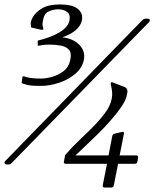

<svg xmlns="http://www.w3.org/2000/svg" viewBox="-25 -731 749 865"><path d="M7 10Q-5 10 -5 2Q-5 -2 -1 -6L615 -639Q623 -647 631 -647H638Q650 -647 650 -640Q650 -635 646 -631L29 2Q26 5 23 7.5Q20 10 15 10ZM594 -3Q592 7 581 7H507L488 103Q486 114 476 114H446Q436 114 438 103L457 7H271Q261 7 263 -3L267 -24Q267 -27 268 -30.5Q269 -34 272 -36Q300 -69 333.5 -100.5Q367 -132 397.5 -163Q428 -194 450 -224.5Q472 -255 478 -285Q484 -311 475 -346Q473 -351 474 -355Q475 -363 482 -360L534 -340Q547 -335 548 -326Q550 -322 549 -316Q548 -310 547 -305Q543 -281 523 -251.5Q503 -222 475 -190Q447 -158 416.5 -128Q386 -98 359 -72.5Q332 -47 315 -31H464L481 -119Q483 -127 492 -129L527 -137Q535 -139 533 -127L514 -31H588Q599 -31 597 -20ZM158 -344Q127 -344 111.5 -346Q96 -348 86 -352Q81 -353 76.5 -355Q72 -357 73 -361L76 -383Q76 -386 78 -387Q80 -388 83 -387Q95 -383 111 -380Q127 -377 159 -377Q182 -377 210.5 -385Q239 -393 262.5 -411.5Q286 -430 292 -463Q298 -493 285.5 -507Q273 -521 249.5 -525.5Q226 -530 200 -530Q179 -530 166 -528Q153 -526 149 -525Q145 -524 145 -527V-545Q144 -547 145.5 -548Q147 -549 149 -549Q206 -563 244 -586Q282 -609 288 -639Q293 -665 277.5 -677Q262 -689 237 -689Q218 -689 197.5 -681Q177 -673 171 -649Q164 -622 167.5 -612Q171 -602 170 -599Q170 -596 160 -597L121 -606Q118 -606 117 -606.5Q116 -607 115 -610Q114 -615 113.5 -625Q113 -635 122 -652Q135 -676 164.5 -693.5Q194 -711 245 -711Q301 -711 325.5 -691Q350 -671 344 -639Q340 -621 325.5 -604.5Q311 -588 284 -574.5Q257 -561 218 -553V-563Q253 -566 280 -558.5Q307 -551 325 -536Q343 -521 350 -502Q357 -483 353 -462Q346 -426 315.5 -399.5Q285 -373 242.5 -358.5Q200 -344 158 -344Z"/></svg>

Font: Young Serif Light
Style: Italic
Weight: 300
Italic angle: -10.979°
Designer: Bastien Sozeau
Foundry: NBR — Bastien Sozeau
Version: Version 5.001